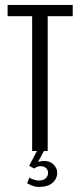

<svg xmlns="http://www.w3.org/2000/svg" viewBox="-20 -611 325 777"><path d="M110.1 0V-545.5H10.8V-591H274.3V-545.5H173V0ZM138.1 145.5Q122.5 145.5 109.9 140.2Q97.3 134.9 89.6 130.9L99.1 107.4Q104.6 112 116.4 115.8Q128.2 119.6 135.4 119.6Q155.5 119.6 165 110.6Q174.5 101.6 174.5 88.9Q174.5 75.9 165.9 68.7Q157.3 61.5 143.9 61.5Q137.2 61.5 130.5 64.2Q123.8 66.9 118.3 71L97.9 59.7L129.6 0H157.8L130.4 50.9L124.8 49Q131.6 44.6 140.5 42.5Q149.4 40.4 158.4 40.4Q183.5 40.4 197.5 55.5Q211.5 70.6 211.5 87.6Q211.5 112.6 192.3 129.1Q173.1 145.5 138.1 145.5Z"/></svg>

Font: Alumni Sans Thin
Style: Regular
Weight: 100
Designer: Robert E. Leuschke
Foundry: Robert E. Leuschke
Version: Version 1.018